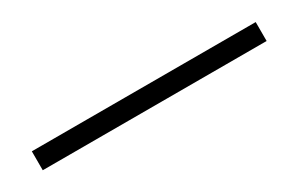

<svg xmlns="http://www.w3.org/2000/svg" viewBox="22 -688 956 615"><g transform="rotate(-30 500.0 -380.0)"><path d="M914 -415V-345H86V-415Z"/></g></svg>

Font: Murecho Thin
Style: Regular
Weight: 400
Version: Version 1.010